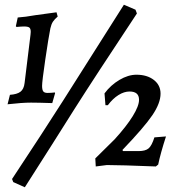

<svg xmlns="http://www.w3.org/2000/svg" viewBox="-20 -698 753 812"><path d="M158 -335Q158 -318 163 -311.5Q168 -305 181 -305Q195 -305 212 -307L213 -304L201 -262Q141 -264 111 -264Q74 -264 12 -257L22 -297Q52 -299 66.5 -310Q81 -321 84 -347L109 -551L110 -563Q110 -577 104 -581.5Q98 -586 82 -586Q71 -586 50 -584L47 -587L55 -624Q86 -626 131 -634L219 -646L224 -628Q211 -617 204 -606.5Q197 -596 193 -578Q185 -538 171.5 -446Q158 -354 158 -335ZM295 -237Q209 -100 85 94L36 72L31 59Q162 -139 246 -271L504 -678L553 -657L559 -641Q380 -371 295 -237ZM465 -109Q515 -164 541.5 -207Q568 -250 568 -276Q568 -311 528 -311Q505 -311 481 -296Q457 -281 436 -253H426L422 -303Q448 -338 485 -360Q522 -382 557 -382Q602 -382 630.5 -360Q659 -338 659 -302Q659 -262 624.5 -211Q590 -160 498 -64L500 -59H566Q595 -59 608.5 -70.5Q622 -82 633 -117L682 -121Q659 -50 649 -2L639 6Q488 0 432 0L385 6L383 -28Z"/></svg>

Font: Alegreya Medium
Style: Italic
Weight: 500
Italic angle: -7°
Designer: Juan Pablo del Peral
Foundry: Huerta Tipografica
Version: Version 2.008; ttfautohint (v1.8)